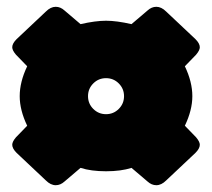

<svg xmlns="http://www.w3.org/2000/svg" viewBox="-20 -588 624 565"><path d="M144 -43Q129 -43 115 -57L29 -138Q16 -151 16 -162Q16 -171 27 -184L60 -218Q38 -264 38 -305Q38 -347 60 -393L27 -427Q16 -440 16 -449Q16 -460 29 -473L115 -554Q129 -568 144 -568Q158 -568 170 -557L217 -517Q261 -527 292 -527Q323 -527 367 -517L414 -557Q426 -568 440 -568Q455 -568 469 -554L555 -473Q568 -460 568 -449Q568 -440 557 -427L524 -393Q546 -347 546 -305Q546 -264 524 -218L557 -184Q568 -171 568 -162Q568 -151 555 -138L469 -57Q455 -43 440 -43Q426 -43 414 -54L367 -94Q336 -84 292 -84Q248 -84 217 -94L170 -54Q158 -43 144 -43ZM345 -305Q345 -327 329.5 -342.5Q314 -358 292 -358Q270 -358 254.5 -342.5Q239 -327 239 -305Q239 -283 254.5 -267.5Q270 -252 292 -252Q314 -252 329.5 -267.5Q345 -283 345 -305Z"/></svg>

Font: Mitr
Style: Bold
Weight: 700
Designer: Thanarat Vachiruckul
Foundry: Cadson Demak
Version: Version 1.002